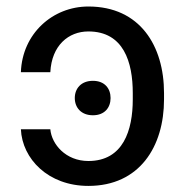

<svg xmlns="http://www.w3.org/2000/svg" viewBox="-20 -573 580 602"><path d="M45.5 -167.6C49.7 -75.3 130.7 9.9 257.1 9.9C417.6 9.9 494.3 -113.6 494.3 -261.4V-281.2C494.3 -429 419 -552.6 257.1 -552.6C144.9 -552.6 49.7 -467.3 45.5 -346.6H137.8C142 -430.4 194.6 -474.4 257.1 -474.4C367.9 -474.4 396.3 -377.8 396.3 -281.2V-261.4C396.3 -164.8 366.5 -68.2 257.1 -68.2C186.1 -68.2 142 -120.7 137.8 -167.6ZM271.3 -211.6C308.2 -211.6 326.7 -235.8 326.7 -265.6C326.7 -295.5 308.2 -319.6 271.3 -319.6C234.4 -319.6 214.5 -295.5 214.5 -265.6C214.5 -235.8 234.4 -211.6 271.3 -211.6Z"/></svg>

Font: Karasuma Gothic
Style: Regular
Weight: 400
Designer: Rasmus Andersson, Ryoko Nishizuka
Foundry: Genbu
Version: Version 1.00